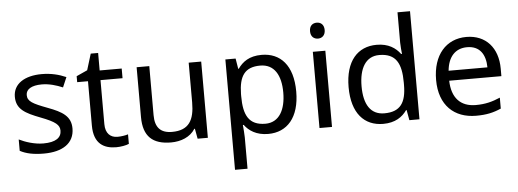

<svg xmlns="http://www.w3.org/2000/svg" viewBox="-59 -933 3627 1345"><g transform="rotate(-5 1755.0 -260.0)"><path d="M434 -148C434 -234 375 -269 273 -307C170 -346 135 -364 135 -409C135 -449 174 -474 246 -474C298 -474 348 -459 393 -440L423 -510C373 -532 317 -546 252 -546C132 -546 51 -495 51 -404C51 -316 113 -284 217 -244C322 -204 349 -180 349 -140C349 -92 311 -61 222 -61C159 -61 94 -83 52 -104V-24C93 -2 145 10 220 10C351 10 434 -44 434 -148Z M743 -62C694 -62 659 -93 659 -158V-468H814V-536H659V-659H607L572 -545L495 -510V-468H571V-156C571 -26 644 10 728 10C760 10 799 3 818 -6V-73C801 -67 769 -62 743 -62Z M1373 -536H1285V-257C1285 -132 1246 -63 1127 -63C1046 -63 1008 -105 1008 -191V-536H919V-185C919 -49 985 10 1114 10C1183 10 1249 -15 1284 -71H1288L1301 0H1373Z M1798 -546C1711 -546 1663 -509 1631 -463H1627L1615 -536H1543V240H1631V20C1631 -5 1627 -45 1625 -68H1631C1662 -26 1714 10 1797 10C1930 10 2018 -86 2018 -269C2018 -454 1930 -546 1798 -546ZM1782 -472C1881 -472 1927 -392 1927 -270C1927 -150 1881 -63 1784 -63C1667 -63 1631 -137 1631 -269V-286C1633 -411 1673 -472 1782 -472Z M2203 -737C2174 -737 2151 -720 2151 -681C2151 -643 2174 -625 2203 -625C2230 -625 2254 -643 2254 -681C2254 -720 2230 -737 2203 -737ZM2246 -536H2158V0H2246Z M2606 10C2690 10 2741 -26 2773 -72H2777L2790 0H2861V-760H2773V-546C2773 -526 2777 -484 2779 -467H2773C2740 -511 2690 -546 2607 -546C2474 -546 2386 -451 2386 -267C2386 -83 2473 10 2606 10ZM2620 -63C2524 -63 2477 -137 2477 -265C2477 -392 2524 -473 2619 -473C2738 -473 2774 -399 2774 -266V-250C2774 -125 2733 -63 2620 -63Z M3238 -546C3096 -546 3001 -440 3001 -264C3001 -85 3106 10 3259 10C3332 10 3380 -1 3435 -25V-102C3379 -78 3331 -65 3263 -65C3156 -65 3095 -130 3092 -251H3459V-304C3459 -450 3375 -546 3238 -546ZM3237 -474C3326 -474 3366 -412 3367 -321H3094C3103 -417 3153 -474 3237 -474Z"/></g></svg>

Font: Noto Sans Arabic UI
Style: Regular
Weight: 400
Designer: Monotype Design Team, Nadine Chahine and Nizar Qandah
Foundry: Monotype Imaging Inc.
Version: Version 2.010